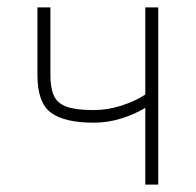

<svg xmlns="http://www.w3.org/2000/svg" viewBox="-20 -498 529 518"><path d="M372 0V-207Q342 -189 306 -178Q270 -167 233 -167Q154 -167 117.5 -194Q81 -221 81 -295V-478H116V-295Q116 -260 125.5 -239.5Q135 -219 160 -210Q185 -201 233 -201Q270 -201 307.5 -213Q345 -225 372 -243V-478H407V0Z"/></svg>

Font: Zen Kaku Gothic Antique Light
Style: Regular
Weight: 300
Designer: Yoshimichi Ohira
Foundry: Positype
Version: Version 1.001